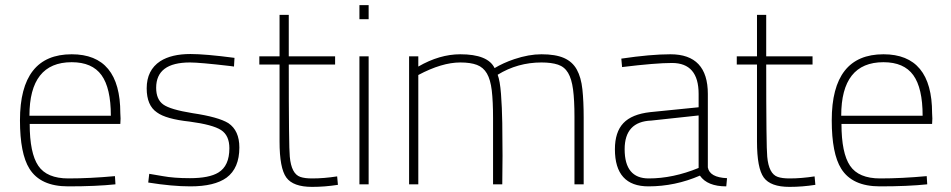

<svg xmlns="http://www.w3.org/2000/svg" viewBox="-20 -720 3713 750"><path d="M246 8Q138 8 95 -61Q58 -120 58 -250Q58 -508 260 -508Q450 -508 450 -278L451 -257Q450 -247 450 -236H96Q96 -122 129.5 -72.5Q163 -23 247 -23Q331 -23 429 -32L431 0Q356 8 246 8ZM413 -268Q413 -376 376.5 -426.5Q340 -477 260 -477Q95 -477 95 -268Z M724 8Q652 8 559 -7L563 -41L616 -32Q659 -24 722 -24Q797 -24 833 -46Q876 -72 876 -141Q876 -191 843.5 -212Q811 -233 721 -245Q628 -255 593 -281Q553 -308 553 -375Q553 -446 606 -481Q650 -509 724 -509Q782 -509 896 -494L894 -460L880 -462Q760 -476 722 -476Q590 -476 590 -377Q590 -332 617.5 -312Q645 -292 732 -278Q833 -263 872 -239Q915 -210 915 -144Q915 -63 865 -26Q818 8 724 8Z M1199 10Q1125 10 1098.5 -26.5Q1072 -63 1072 -167V-468H993V-500H1072V-662H1108V-500H1289V-468H1108Q1108 -143 1112 -108Q1118 -41 1153 -29Q1170 -23 1199 -23Q1246 -23 1297 -31L1300 2Q1249 10 1199 10Z M1420 0H1384V-500H1420ZM1420 -645H1384V-700H1420Z M2260 0H2224V-264Q2224 -329 2218.5 -370.5Q2213 -412 2199 -435.5Q2185 -459 2159.5 -467.5Q2134 -476 2095 -476Q2002 -476 1924 -428Q1933 -405 1937 -353.5Q1941 -302 1942 -239Q1943 -176 1943 -112L1942 0H1906V-258Q1906 -324 1901 -366.5Q1896 -409 1882 -433Q1868 -457 1843 -466.5Q1818 -476 1778 -476Q1706 -476 1614 -427V0H1578V-500H1614V-460Q1697 -508 1778 -508Q1886 -508 1912 -454Q1945 -474 1989 -489Q2046 -508 2095 -508Q2150 -508 2183 -493.5Q2216 -479 2233 -448.5Q2250 -418 2255 -371Q2260 -324 2260 -260Z M2817 8Q2743 8 2714 -34Q2617 8 2513 8Q2382 8 2382 -137Q2382 -204 2415 -239Q2448 -274 2520 -282L2709 -301V-353Q2709 -474 2605 -474Q2541 -474 2410 -458L2407 -491Q2522 -508 2599 -508Q2745 -508 2745 -353V-66Q2752 -27 2820 -24ZM2514 -23Q2609 -23 2709 -64V-269L2524 -249Q2420 -245 2420 -137Q2420 -23 2514 -23Z M3064 10Q2990 10 2963.5 -26.5Q2937 -63 2937 -167V-468H2858V-500H2937V-662H2973V-500H3154V-468H2973Q2973 -143 2977 -108Q2983 -41 3018 -29Q3035 -23 3064 -23Q3111 -23 3162 -31L3165 2Q3114 10 3064 10Z M3417 8Q3309 8 3266 -61Q3229 -120 3229 -250Q3229 -508 3431 -508Q3621 -508 3621 -278L3622 -257Q3621 -247 3621 -236H3267Q3267 -122 3300.5 -72.5Q3334 -23 3418 -23Q3502 -23 3600 -32L3602 0Q3527 8 3417 8ZM3584 -268Q3584 -376 3547.5 -426.5Q3511 -477 3431 -477Q3266 -477 3266 -268Z"/></svg>

Font: Storia Sans Thin
Style: Regular
Weight: 100
Designer: Accademia di Belle Arti di Urbino and others
Foundry: Accademia di Belle Arti di Urbino and others.
Version: Version 60.001;May 25, 2020;FontCreator 12.0.0.2522 64-bit